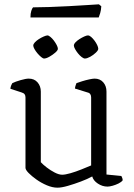

<svg xmlns="http://www.w3.org/2000/svg" viewBox="-20 -864 619 889"><path d="M246 5Q223 5 197 -6Q171 -17 148.5 -33Q126 -49 112 -63.5Q98 -78 98 -87V-413Q98 -422 94 -427.5Q90 -433 80 -436L28 -453Q29 -462 32 -469Q35 -476 37 -479Q51 -486 75.5 -493Q100 -500 113 -500Q139 -500 154 -482.5Q169 -465 169 -440V-113Q179 -102 196.5 -88.5Q214 -75 233.5 -65Q253 -55 268 -55Q282 -55 306.5 -62Q331 -69 357 -79.5Q383 -90 402 -98V-413Q402 -422 398 -428Q394 -434 385 -436L327 -454Q328 -463 330.5 -469.5Q333 -476 334 -479Q345 -483 361 -488Q377 -493 393.5 -496.5Q410 -500 418 -500Q443 -500 458 -483Q473 -466 473 -440V-56L542 -49Q544 -45 546 -40Q548 -35 548 -29Q542 -21 529 -14.5Q516 -8 501.5 -4Q487 0 478 0Q454 0 433 -14Q412 -28 407 -47Q385 -35 354.5 -23.5Q324 -12 294.5 -3.5Q265 5 246 5ZM373 -593Q367 -593 358 -600Q349 -607 341 -617Q333 -627 327.5 -637Q322 -647 322 -653Q322 -660 329.5 -668Q337 -676 348 -683Q359 -690 370 -695Q381 -700 387 -700Q394 -700 402 -693Q410 -686 417.5 -676Q425 -666 430 -655.5Q435 -645 435 -638Q435 -631 423.5 -620Q412 -609 397.5 -601Q383 -593 373 -593ZM184 -593Q179 -593 170.5 -600Q162 -607 153.5 -617Q145 -627 139.5 -637Q134 -647 134 -653Q134 -660 141.5 -668Q149 -676 160 -683Q171 -690 182.5 -695Q194 -700 200 -700Q205 -700 213.5 -693Q222 -686 229.5 -676Q237 -666 242.5 -655.5Q248 -645 248 -638Q248 -631 236 -620.5Q224 -610 209 -601.5Q194 -593 184 -593ZM121 -783Q121 -802 125 -814Q129 -826 133 -830Q164 -830 208.5 -831.5Q253 -833 299 -835.5Q345 -838 383 -840.5Q421 -843 438 -844L449 -835Q448 -817 444 -803.5Q440 -790 437 -783Z"/></svg>

Font: Texturina Medium 12pt ExtraLight
Style: Regular
Weight: 250
Version: Version 1.002